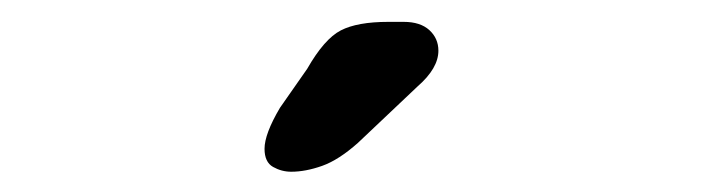

<svg xmlns="http://www.w3.org/2000/svg" viewBox="-20 -702 659 180"><path d="M253 -541Q244 -541 236 -545.5Q228 -550 228 -562.5Q228 -576.5 242.5 -601L268 -637.5Q284 -665.5 299.5 -673.5Q315 -681.5 344 -681.5H358.5Q374 -681.5 382.5 -673.8Q391 -666 391 -654.5Q391 -638 371.5 -621L315.5 -568Q297.5 -552 282 -546.5Q266.5 -541 253 -541Z"/></svg>

Font: Sono Monospace SemiBold
Style: Regular
Weight: 600
Designer: Tyler Finck
Foundry: Tyler Finck
Version: Version 2.112